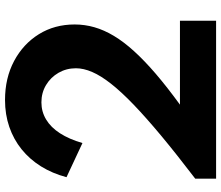

<svg xmlns="http://www.w3.org/2000/svg" viewBox="-78 -803 881 765"><g transform="rotate(-90 362.5 -420.5)"><path d="M33 0V-83Q130.5 -157.5 203.5 -218.2Q276.5 -279 328 -328.5Q379.5 -378 411.5 -418.8Q443.5 -459.5 458.2 -493.8Q473 -528 473 -558.5Q473 -596.5 455 -627.8Q437 -659 406.2 -677.5Q375.5 -696 337 -696Q300 -696 268.8 -677.2Q237.5 -658.5 214 -622Q190.5 -585.5 175 -532.5L39 -596Q54 -652.5 82.2 -697.8Q110.5 -743 150.2 -775Q190 -807 239.5 -824Q289 -841 346.5 -841Q434 -841 502 -804.8Q570 -768.5 608.8 -706Q647.5 -643.5 647.5 -563.5Q647.5 -523.5 636.5 -485Q625.5 -446.5 602 -407.2Q578.5 -368 541 -326.8Q503.5 -285.5 450.8 -240.2Q398 -195 328 -144H662.5V0Z"/></g></svg>

Font: Spartan Thin
Style: Bold
Weight: 700
Version: Version 1.004